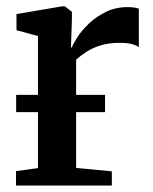

<svg xmlns="http://www.w3.org/2000/svg" viewBox="-20 -574 472 594"><path d="M29.5 0V-44.5L97.5 -54V-462.5L31 -480.5V-530.5L172.5 -554.5H180.5L202.5 -537.5V-514.5L199.5 -426.5L202.5 -428Q206.5 -439 219.8 -459.5Q233 -480 255.2 -501.2Q277.5 -522.5 307.5 -537.2Q337.5 -552 374.5 -552Q388 -552 396.2 -550.5Q404.5 -549 409.5 -547V-428Q403 -433.5 388.2 -437.5Q373.5 -441.5 350.5 -441.5Q316.5 -441.5 291 -433.5Q265.5 -425.5 247 -413.5Q228.5 -401.5 215.5 -389V-54.5L326 -44V0ZM305 -280.5V-227H30V-280.5Z"/></svg>

Font: Merriweather 48pt SemiBold
Style: Regular
Weight: 600
Version: Version 2.100